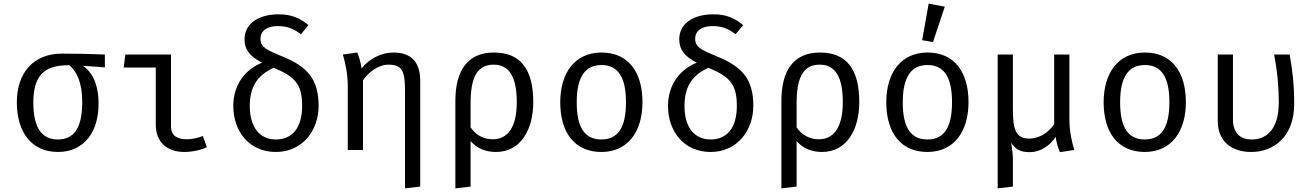

<svg xmlns="http://www.w3.org/2000/svg" viewBox="-20 -828 7240 1060"><path d="M559 -527C493 -530 399 -532 322 -532C164 -532 73 -426 73 -263C73 -97 155 11 300 11C444 11 528 -101 524 -265C522 -368 486 -434 436 -465L559 -456ZM300 -58C210 -58 164 -123 164 -263C164 -433 246 -468 363 -468C404 -433 434 -372 434 -264C434 -123 389 -58 300 -58Z M840 -455V-140C840 -44 902 11 997 11C1045 11 1098 -2 1122 -16L1100 -77C1071 -66 1039 -59 1011 -59C960 -59 924 -78 924 -130V-527H672L663 -455Z M1518 -749C1411 -749 1330 -700 1330 -611C1330 -557 1356 -518 1427 -482C1338 -447 1268 -364 1268 -243C1268 -104 1355 11 1503 11C1651 11 1739 -109 1739 -244C1739 -395 1673 -462 1537 -517C1450 -553 1418 -568 1418 -614C1418 -658 1454 -684 1513 -684C1558 -684 1596 -674 1641 -639L1683 -689C1637 -728 1589 -749 1518 -749ZM1491 -454C1610 -404 1648 -363 1648 -243C1648 -123 1594 -58 1503 -58C1412 -58 1359 -128 1359 -242C1359 -343 1395 -410 1491 -454Z M2152 -538C2090 -538 2020 -507 1976 -450C1973 -475 1962 -520 1952 -538L1873 -527C1885 -484 1900 -425 1900 -354V0H1984V-384C2011 -425 2065 -471 2125 -471C2206 -471 2216 -428 2216 -320V212L2300 202V-382C2300 -480 2255 -538 2152 -538Z M2707 -538C2567 -538 2494 -446 2494 -271V212L2578 202V-49C2613 -9 2661 11 2718 11C2857 11 2924 -116 2924 -264C2924 -439 2859 -538 2707 -538ZM2705 -471C2792 -471 2833 -403 2833 -264C2833 -131 2787 -59 2700 -59C2650 -59 2606 -83 2578 -125V-257C2578 -393 2610 -471 2705 -471Z M3301 -538C3153 -538 3073 -425 3073 -263C3073 -97 3152 11 3300 11C3447 11 3527 -102 3527 -264C3527 -430 3449 -538 3301 -538ZM3301 -469C3391 -469 3436 -403 3436 -264C3436 -123 3391 -58 3300 -58C3209 -58 3164 -123 3164 -263C3164 -403 3210 -469 3301 -469Z M3918 -749C3811 -749 3730 -700 3730 -611C3730 -557 3756 -518 3827 -482C3738 -447 3668 -364 3668 -243C3668 -104 3755 11 3903 11C4051 11 4139 -109 4139 -244C4139 -395 4073 -462 3937 -517C3850 -553 3818 -568 3818 -614C3818 -658 3854 -684 3913 -684C3958 -684 3996 -674 4041 -639L4083 -689C4037 -728 3989 -749 3918 -749ZM3891 -454C4010 -404 4048 -363 4048 -243C4048 -123 3994 -58 3903 -58C3812 -58 3759 -128 3759 -242C3759 -343 3795 -410 3891 -454Z M4507 -538C4367 -538 4294 -446 4294 -271V212L4378 202V-49C4413 -9 4461 11 4518 11C4657 11 4724 -116 4724 -264C4724 -439 4659 -538 4507 -538ZM4505 -471C4592 -471 4633 -403 4633 -264C4633 -131 4587 -59 4500 -59C4450 -59 4406 -83 4378 -125V-257C4378 -393 4410 -471 4505 -471Z M5107 -808 5071 -606 5131 -596 5196 -791ZM5101 -538C4953 -538 4873 -425 4873 -263C4873 -97 4952 11 5100 11C5247 11 5327 -102 5327 -264C5327 -430 5249 -538 5101 -538ZM5101 -469C5191 -469 5236 -403 5236 -264C5236 -123 5191 -58 5100 -58C5009 -58 4964 -123 4964 -263C4964 -403 5010 -469 5101 -469Z M5884 -527H5800V-142C5770 -100 5724 -63 5661 -63C5581 -63 5572 -126 5572 -231V-527H5488V212L5572 202V49C5572 28 5568 -3 5563 -39C5589 -2 5613 12 5667 12C5720 12 5777 -22 5808 -73C5811 -48 5822 -6 5832 12L5911 0C5899 -40 5884 -99 5884 -168Z M6301 -538C6153 -538 6073 -425 6073 -263C6073 -97 6152 11 6300 11C6447 11 6527 -102 6527 -264C6527 -430 6449 -538 6301 -538ZM6301 -469C6391 -469 6436 -403 6436 -264C6436 -123 6391 -58 6300 -58C6209 -58 6164 -123 6164 -263C6164 -403 6210 -469 6301 -469Z M7100 -527H7014C7034 -426 7040 -336 7040 -263C7040 -101 6961 -58 6891 -58C6826 -58 6787 -94 6787 -169V-527H6703V-161C6703 -46 6781 11 6888 11C7007 11 7125 -68 7125 -255C7125 -357 7116 -439 7100 -527Z"/></svg>

Font: FiraMono Nerd Font
Style: Regular
Weight: 400
Designer: Carrois Corporate & Edenspiekermann AG
Foundry: Carrois Corporate GbR & Edenspiekermann AG
Version: Version 003.206;Nerd Fonts 3.3.0